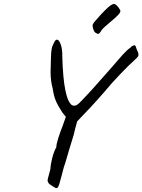

<svg xmlns="http://www.w3.org/2000/svg" viewBox="-20 -879 718 968"><path d="M678 -600Q677 -594 668 -585.5Q659 -577 656 -574Q634 -555 586 -505Q538 -455 510 -420Q470 -374 437 -338.5Q404 -303 389 -288Q388 -286 369 -267Q359 -232 351 -197L331 -132Q326 -117 317 -84.5Q308 -52 302 -37Q299 -25 296 -13.5Q293 -2 290 9Q284 32 279.5 47Q275 62 271 66.5Q267 71 259 68Q255 67 229 49Q220 39 220 31Q220 24 226 4L234 -26Q235 -50 243.5 -83Q252 -116 264 -137Q264 -152 274 -183.5Q284 -215 295 -242L312 -290L295 -311Q273 -344 262 -369.5Q251 -395 246 -431Q235 -471 235 -515Q235 -529 237 -593Q238 -636 247 -653Q256 -670 257 -673Q263 -679 267 -679Q278 -679 286.5 -654Q295 -629 294 -595Q300 -376 344 -348Q352 -346 354 -346Q365 -346 377.5 -357.5Q390 -369 427 -409L449 -433Q465 -450 534 -529Q574 -576 598.5 -603Q623 -630 637 -638Q640 -643 645 -646Q650 -649 653.5 -650Q657 -651 658 -651Q662 -650 664 -645.5Q666 -641 668.5 -632.5Q671 -624 675 -618Q679 -609 678 -600ZM447 -754Q449 -763 490 -807Q531 -851 545 -856Q550 -859 554 -859Q568 -859 586 -828Q590 -819 576.5 -804.5Q563 -790 535 -767Q501 -739 493 -728Q488 -719 483 -713.5Q478 -708 474 -708Q471 -708 460 -715Q453 -721 449.5 -734.5Q446 -748 447 -754Z"/></svg>

Font: Caveat
Style: Regular
Weight: 400
Designer: Pablo Impallari
Foundry: Pablo Impallari
Version: Version 1.500; ttfautohint (v1.6)